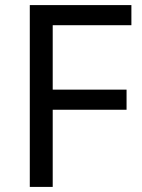

<svg xmlns="http://www.w3.org/2000/svg" viewBox="-20 -734 559 754"><path d="M187 0H97V-714H496V-635H187V-382H477V-303H187Z"/></svg>

Font: lkorean85
Style: Book
Weight: 400
Designer: Jelle Bosma - Monotype Design Team
Foundry: Monotype Imaging Inc.
Version: Version 2.003